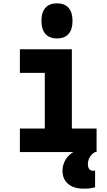

<svg xmlns="http://www.w3.org/2000/svg" viewBox="-20 -910 640 1149"><path d="M99 -615H410V-141H558V0H99V-141H248V-474H99ZM321 -680Q276 -680 252 -707Q228 -734 228 -785Q228 -837 252 -863.5Q276 -890 321 -890Q367 -890 390.5 -863Q414 -836 414 -785Q414 -734 390.5 -707Q367 -680 321 -680ZM480 219Q421 219 387.5 190.5Q354 162 354 112Q354 77 371.5 47Q389 17 419 0L483 -3L549 0Q529 11 517.5 30Q506 49 506 72Q506 91 514 101.5Q522 112 536 112Q540 112 543.5 111.5Q547 111 549 110V211Q539 214 523 216.5Q507 219 480 219Z"/></svg>

Font: Martian Mono Condensed
Style: Bold
Weight: 700
Width: 3
Designer: Roman Shamin
Foundry: Evil Martians
Version: Version 1.000